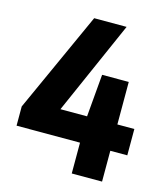

<svg xmlns="http://www.w3.org/2000/svg" viewBox="-111 -826 793 912"><g transform="rotate(15 286.0 -370.0)"><path d="M15 -151.5V-246L239 -740H398.5L196 -281H327L345 -490H476V-281H559.5V-151.5H476V0H327V-151.5Z"/></g></svg>

Font: Encode Sans Condensed ExtraBold
Style: Regular
Weight: 800
Width: 3
Designer: Multiple Designers
Foundry: Impallari Type
Version: Version 3.000; ttfautohint (v1.8.3) -l 8 -r 50 -G 200 -x 14 